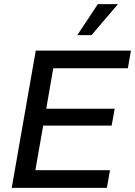

<svg xmlns="http://www.w3.org/2000/svg" viewBox="-20 -914 657 934"><path d="M37 0 154 -668H617L602 -582H239L205 -385H538L523 -303H190L152 -86H515L500 0ZM356 -743 456 -894H554L425 -743Z"/></svg>

Font: Gantari Medium
Style: Italic
Weight: 500
Italic angle: -10°
Designer: Anugrah Pasau
Foundry: Lafontype
Version: Version 1.000